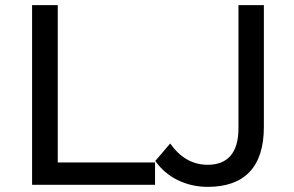

<svg xmlns="http://www.w3.org/2000/svg" viewBox="-20 -720 1147 748"><path d="M105 0H584V-87H205V-700H105ZM789 8C932 8 1008 -69 1008 -225V-700H909V-220C909 -126 868 -78 789 -78C730 -78 681 -107 643 -161L585 -93C630 -28 706 8 789 8Z"/></svg>

Font: AWKNG-Font Medium
Style: Regular
Weight: 500
Designer: Awakening Church
Foundry: Awakening Church
Version: Version 1.700;PS 001.700;hotconv 1.0.88;makeotf.lib2.5.64775